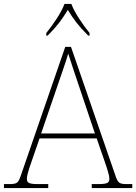

<svg xmlns="http://www.w3.org/2000/svg" viewBox="-24 -951 689 971"><path d="M210 -784V-771H217C267 -821 289 -852 319 -901C349 -852 372 -821 422 -771H429V-784C398 -822 353 -886 337 -931H302C286 -886 241 -822 210 -784ZM-4 0H220V-20H167C117 -20 112 -29 112 -48C112 -71 134 -129 140 -147L176 -251H465L501 -147C507 -129 529 -71 529 -48C529 -29 524 -20 474 -20H440V0H645V-20H623C577 -20 573 -24 558 -68L335 -714H306L83 -68C68 -24 64 -20 18 -20H-4ZM184 -276 266 -515C281 -560 313 -649 321 -680C335 -638 360 -559 379 -505L456 -276Z"/></svg>

Font: Noto Serif Gurmukhi Thin
Style: Regular
Weight: 100
Designer: Vaibhav Singh and the Monotype Design Team
Foundry: Monotype Imaging Inc.
Version: Version 2.004